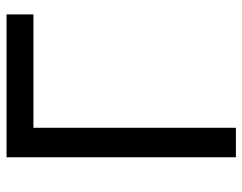

<svg xmlns="http://www.w3.org/2000/svg" viewBox="-97 -643 740 586"><g transform="rotate(-90 273.0 -350.0)"><path d="M86 0V-700H522V-618H176V0Z"/></g></svg>

Font: Liter
Style: Regular
Weight: 400
Designer: Anton Skugarov
Foundry: skugi
Version: Version 1.004; ttfautohint (v1.8.4.7-5d5b)